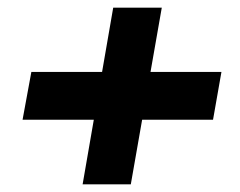

<svg xmlns="http://www.w3.org/2000/svg" viewBox="-20 -540 628 502"><path d="M196 -58 276 -520H403L322 -58ZM39 -227 62 -352H559L537 -227Z"/></svg>

Font: DM Sans 11pt Black
Style: Italic
Weight: 900
Italic angle: -10°
Version: Version 4.004;gftools[0.9.30]